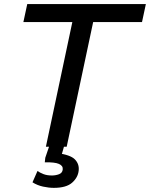

<svg xmlns="http://www.w3.org/2000/svg" viewBox="-20 -723 739 946"><path d="M206.1 0 336.4 -614.3H95.2L114.3 -703.1H698.7L679.7 -614.3H439L308.6 0ZM245.1 202.6Q220.7 202.6 192.4 196.5Q164.1 190.4 140.1 175.3L164.6 119.6Q176.8 127.9 194.1 134.8Q211.4 141.6 235.8 141.6Q254.4 141.6 271 135.3Q287.6 128.9 289.1 111.8Q291 93.8 270.5 84.7Q250 75.7 200.7 76.7L203.1 54.2L228.5 -20.5H298.8L297.9 -9.8L280.8 49.8L260.3 31.2Q326.7 39.6 348.9 62.3Q371.1 85 367.7 117.2Q364.3 151.4 335.4 177Q306.6 202.6 245.1 202.6Z"/></svg>

Font: Schibsted Grotesk Medium
Style: Italic
Weight: 500
Italic angle: -12°
Designer: Bakken & Baeck AS, Henrik Kongsvoll
Foundry: Schibsted ASA
Version: Version 1.100;gftools[0.9.25]